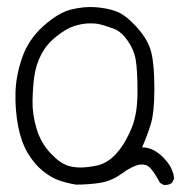

<svg xmlns="http://www.w3.org/2000/svg" viewBox="-20 -519 540 546"><path d="M446 7 435 1Q420 -27 408 -40.5Q396 -54 376 -50.5Q356 -47 326.5 -25.5Q297 -4 264.5 1Q232 6 196 6Q171 2 148 -6Q125 -14 101 -33.5Q77 -53 58.5 -84.5Q40 -116 31.5 -160.5Q23 -205 24 -254Q25 -303 43 -355Q61 -407 103.5 -445Q146 -483 182.5 -492Q219 -501 252 -498.5Q285 -496 311 -486.5Q337 -477 369.5 -441Q402 -405 410.5 -369Q419 -333 419 -266Q419 -199 408.5 -165Q398 -131 384 -100Q416 -100 444.5 -71Q473 -42 475 -11L469 1Q460 8 446 7ZM273 -54Q298 -65 319 -92Q340 -119 355.5 -158Q371 -197 371 -258Q371 -319 366 -348.5Q361 -378 342.5 -404Q324 -430 303 -437.5Q282 -445 267.5 -449Q253 -453 233 -452.5Q213 -452 191 -445Q169 -438 140.5 -415.5Q112 -393 97 -363.5Q82 -334 77.5 -301.5Q73 -269 72.5 -231Q72 -193 84 -153Q96 -113 123 -84Q150 -55 174 -47.5Q198 -40 230 -44Q262 -48 273 -54Z"/></svg>

Font: NaniFont Regular
Style: Regular
Weight: 400
Designer: Nanigashitei
Version: Version 1.036